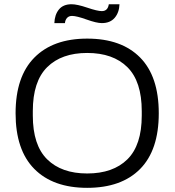

<svg xmlns="http://www.w3.org/2000/svg" viewBox="-20 -882 831 914"><path d="M238.8 -772Q240.2 -812 260.5 -836.9Q280.8 -861.8 320.8 -861.8Q347.2 -861.8 395.5 -845.5Q443.8 -829.1 464.8 -829.1Q493.2 -829.1 498 -861.8H548.8Q547.4 -822.3 525.9 -797.1Q504.4 -772 464.8 -772Q439.9 -772 392.1 -789.1Q344.2 -806.2 323.2 -806.2Q307.6 -806.2 299.1 -796.6Q290.5 -787.1 289.1 -772ZM395 12.2Q232.4 12.2 143.3 -77.9Q54.2 -168 54.2 -342.8Q54.2 -517.6 143.6 -607.9Q232.9 -698.2 395 -698.2Q558.1 -698.2 647 -608.2Q735.8 -518.1 735.8 -342.8Q735.8 -167.5 647 -77.6Q558.1 12.2 395 12.2ZM395 -56.2Q518.1 -56.2 586.4 -123.5Q654.8 -190.9 654.8 -332V-353Q654.8 -494.6 586.4 -562.3Q518.1 -629.9 395 -629.9Q272.9 -629.9 204.6 -562.3Q136.2 -494.6 136.2 -353V-332Q136.2 -190.9 204.6 -123.5Q272.9 -56.2 395 -56.2Z"/></svg>

Font: Archivo Light
Style: Regular
Weight: 300
Designer: Hector Gatti
Foundry: Omnibus-Type
Version: Version 2.001